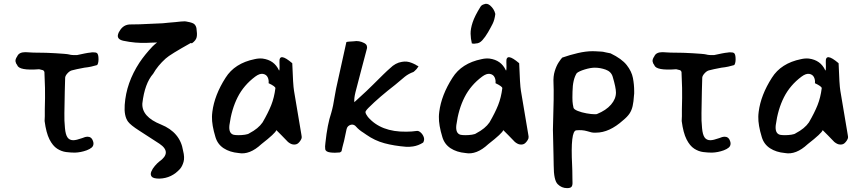

<svg xmlns="http://www.w3.org/2000/svg" viewBox="-20 -770 4463 990"><path d="M366 17Q345 17 321 14Q297 11 274.5 -3.5Q252 -18 235 -51.5Q218 -85 210 -146Q211 -156 211 -171Q211 -186 211 -206Q213 -269 212 -317Q211 -365 209 -399Q207 -405 202 -408L182 -413Q78 -405 69 -434Q62 -442 60 -453Q58 -464 69 -480Q78 -501 111 -501Q146 -498 205 -498Q207 -498 225 -497.5Q243 -497 266.5 -495.5Q290 -494 310 -492.5Q330 -491 337 -489Q350 -485 377 -486Q400 -491 417.5 -494.5Q435 -498 447 -499Q449 -500 453.5 -500Q458 -500 463 -500Q475 -500 479 -497Q488 -492 488 -464Q488 -453 485.5 -444Q483 -435 479 -434Q466 -430 450 -426.5Q434 -423 415 -421Q393 -417 377 -413.5Q361 -410 350 -407Q339 -404 328 -392Q317 -380 316 -370Q315 -345 314 -299.5Q313 -254 312 -187Q311 -148 315 -109Q318 -76 328 -61.5Q338 -47 358 -47Q373 -47 404 -58Q419 -65 432 -65Q452 -65 459 -44Q462 -37 462 -30Q462 -17 452.5 -9Q443 -1 427 5Q397 16 366 17Z M802 151Q770 151 762 140.5Q754 130 760 115Q766 100 778.5 85.5Q791 71 800 64Q869 16 802 -29Q744 -67 698.5 -96Q653 -125 640 -143Q619 -172 623 -229Q627 -287 646 -341Q665 -395 699 -447Q713 -468 730 -489Q747 -510 766 -530Q777 -541 790 -551Q772 -550 758.5 -550Q745 -550 736 -549Q708 -548 678 -550.5Q648 -553 615 -560Q581 -568 589 -594Q591 -602 596 -609Q616 -645 655 -644Q699 -644 751 -647Q804 -650 819 -650L849 -653L884 -656Q901 -658 912.5 -659Q924 -660 931 -660Q935 -660 938.5 -659.5Q942 -659 946 -658Q975 -653 983 -644.5Q991 -636 993 -624Q995 -610 995.5 -598.5Q996 -587 994 -578Q990 -561 970 -547L963 -548Q911 -519 878.5 -499Q846 -479 834 -468Q793 -431 770 -390Q726 -340 714 -237Q710 -168 810 -128Q909 -88 924 7Q933 42 926.5 64.5Q920 87 909 100Q866 149 802 151Z M1210 19Q1165 15 1133.5 -5.5Q1102 -26 1091 -63Q1072 -125 1073 -168Q1073 -173 1073.5 -179.5Q1074 -186 1075 -194Q1086 -280 1143 -369Q1190 -444 1293 -465Q1314 -470 1334 -468Q1394 -460 1418 -408Q1423 -398 1421 -450Q1418 -503 1487 -444Q1491 -331 1496 -302L1534 -76Q1535 -71 1535.5 -66Q1536 -61 1535 -57Q1530 -43 1518 -32Q1508 -23 1492 -25Q1480 -26 1465 -38L1431 -73L1405 -99Q1400 -83 1328 -27Q1267 30 1210 19ZM1185 -75Q1194 -73 1210.5 -73Q1227 -73 1243.5 -75.5Q1260 -78 1266 -83Q1289 -95 1306 -109Q1323 -123 1334 -139Q1363 -189 1378.5 -228Q1394 -267 1400 -315Q1401 -324 1365 -341Q1367 -358 1360 -372Q1353 -386 1336 -389Q1319 -392 1296 -375Q1237 -331 1205.5 -269Q1174 -207 1163 -125Q1158 -82 1185 -75Z M1733 16Q1706 19 1683 16Q1660 13 1657 0Q1655 -14 1658 -34Q1668 -129 1688 -188Q1693 -205 1697.5 -226.5Q1702 -248 1705 -269L1713 -313L1766 -553Q1771 -555 1780.5 -555.5Q1790 -556 1804 -557Q1831 -562 1858 -548Q1871 -541 1872 -531Q1874 -523 1871 -516Q1858 -467 1843.5 -412Q1829 -357 1813 -295Q1805 -263 1807 -243L1869 -300L1902 -332Q1934 -364 1956 -385.5Q1978 -407 1991 -418Q2019 -446 2052 -451Q2078 -456 2102 -446Q2105 -445 2110.5 -442.5Q2116 -440 2124 -436Q2122 -436 2138 -428Q2137 -427 2134.5 -423Q2132 -419 2128 -414Q2123 -408 2118.5 -404.5Q2114 -401 2112 -399Q2087 -390 2067.5 -374.5Q2048 -359 2018 -333Q1978 -302 1943.5 -272.5Q1909 -243 1880 -214Q1872 -206 1868 -200Q1863 -194 1865 -189Q1866 -182 1877 -167Q1944 -89 2075 -91Q2089 -91 2102.5 -92Q2116 -93 2130 -95Q2139 -96 2149.5 -86.5Q2160 -77 2165 -63Q2170 -49 2162 -35Q2137 -19 2110 -15Q2090 -12 2075 -13Q2012 -18 1962 -31.5Q1912 -45 1868 -76L1855 -85Q1842 -93 1832.5 -101Q1823 -109 1817 -116Q1806 -130 1790 -127Q1771 -122 1767 -104Q1763 -85 1760.5 -73.5Q1758 -62 1757 -57Q1756 -50 1754 -43Q1752 -36 1750 -28Q1748 -20 1745.5 -10.5Q1743 -1 1741 10Q1734 16 1733 16Z M2413 -546Q2407 -571 2406.5 -596Q2406 -621 2417 -654.5Q2428 -688 2458 -736Q2464 -745 2476 -748Q2491 -755 2507 -742Q2528 -724 2534 -698Q2532 -682 2528.5 -669.5Q2525 -657 2520 -647Q2510 -627 2496 -603Q2482 -579 2467 -562.5Q2452 -546 2435 -546Q2424 -543 2413 -546ZM2380 19Q2335 15 2303.5 -5.5Q2272 -26 2261 -63Q2242 -125 2243 -168Q2243 -173 2243.5 -179.5Q2244 -186 2245 -194Q2256 -280 2313 -369Q2360 -444 2463 -465Q2484 -470 2504 -468Q2564 -460 2588 -408Q2593 -398 2591 -450Q2588 -503 2657 -444Q2661 -331 2666 -302L2704 -76Q2705 -71 2705.5 -66Q2706 -61 2705 -57Q2700 -43 2688 -32Q2678 -23 2662 -25Q2650 -26 2635 -38L2601 -73L2575 -99Q2570 -83 2498 -27Q2437 30 2380 19ZM2355 -75Q2364 -73 2380.5 -73Q2397 -73 2413.5 -75.5Q2430 -78 2436 -83Q2459 -95 2476 -109Q2493 -123 2504 -139Q2533 -189 2548.5 -228Q2564 -267 2570 -315Q2571 -324 2535 -341Q2537 -358 2530 -372Q2523 -386 2506 -389Q2489 -392 2466 -375Q2407 -331 2375.5 -269Q2344 -207 2333 -125Q2328 -82 2355 -75Z M2904 200Q2876 200 2856 180Q2835 160 2835 83Q2835 76 2834 30Q2833 -16 2831 -101Q2837 -289 2834 -341Q2832 -376 2840.5 -403.5Q2849 -431 2861 -449Q2873 -467 2879 -473Q2919 -487 2960 -496.5Q3001 -506 3036 -506Q3041 -506 3052 -505.5Q3063 -505 3079 -504Q3088 -504 3103 -500L3128 -495Q3186 -467 3211.5 -434.5Q3237 -402 3243.5 -368Q3250 -334 3250 -300Q3250 -293 3250 -287.5Q3250 -282 3249 -278Q3247 -245 3242 -223Q3237 -201 3226 -184.5Q3215 -168 3193 -150Q3122 -86 3053 -86Q3046 -86 3041 -86Q3036 -86 3032 -87Q3028 -88 3024 -89Q3020 -90 3017 -91L3006 -94Q2982 -101 2951 -98Q2921 -94 2930 82Q2931 90 2931 110Q2931 130 2931.5 149Q2932 168 2932 174Q2932 187 2926.5 193.5Q2921 200 2904 200ZM3046 -181Q3056 -181 3058 -182Q3105 -201 3130.5 -230.5Q3156 -260 3156 -293Q3156 -318 3139 -375Q3131 -401 3103 -411Q3075 -421 3047 -421Q3025 -421 2995.5 -412Q2966 -403 2954 -393Q2933 -361 2932 -297Q2931 -262 2932 -247.5Q2933 -233 2937 -215Q2939 -206 2959 -198Q2979 -190 3004.5 -185.5Q3030 -181 3046 -181Z M3651 17Q3630 17 3606 14Q3582 11 3559.5 -3.5Q3537 -18 3520 -51.5Q3503 -85 3495 -146Q3496 -156 3496 -171Q3496 -186 3496 -206Q3498 -269 3497 -317Q3496 -365 3494 -399Q3492 -405 3487 -408L3467 -413Q3363 -405 3354 -434Q3347 -442 3345 -453Q3343 -464 3354 -480Q3363 -501 3396 -501Q3431 -498 3490 -498Q3492 -498 3510 -497.5Q3528 -497 3551.5 -495.5Q3575 -494 3595 -492.5Q3615 -491 3622 -489Q3635 -485 3662 -486Q3685 -491 3702.5 -494.5Q3720 -498 3732 -499Q3734 -500 3738.5 -500Q3743 -500 3748 -500Q3760 -500 3764 -497Q3773 -492 3773 -464Q3773 -453 3770.5 -444Q3768 -435 3764 -434Q3751 -430 3735 -426.5Q3719 -423 3700 -421Q3678 -417 3662 -413.5Q3646 -410 3635 -407Q3624 -404 3613 -392Q3602 -380 3601 -370Q3600 -345 3599 -299.5Q3598 -254 3597 -187Q3596 -148 3600 -109Q3603 -76 3613 -61.5Q3623 -47 3643 -47Q3658 -47 3689 -58Q3704 -65 3717 -65Q3737 -65 3744 -44Q3747 -37 3747 -30Q3747 -17 3737.5 -9Q3728 -1 3712 5Q3682 16 3651 17Z M4027 19Q3982 15 3950.5 -5.5Q3919 -26 3908 -63Q3889 -125 3890 -168Q3890 -173 3890.5 -179.5Q3891 -186 3892 -194Q3903 -280 3960 -369Q4007 -444 4110 -465Q4131 -470 4151 -468Q4211 -460 4235 -408Q4240 -398 4238 -450Q4235 -503 4304 -444Q4308 -331 4313 -302L4351 -76Q4352 -71 4352.5 -66Q4353 -61 4352 -57Q4347 -43 4335 -32Q4325 -23 4309 -25Q4297 -26 4282 -38L4248 -73L4222 -99Q4217 -83 4145 -27Q4084 30 4027 19ZM4002 -75Q4011 -73 4027.5 -73Q4044 -73 4060.5 -75.5Q4077 -78 4083 -83Q4106 -95 4123 -109Q4140 -123 4151 -139Q4180 -189 4195.5 -228Q4211 -267 4217 -315Q4218 -324 4182 -341Q4184 -358 4177 -372Q4170 -386 4153 -389Q4136 -392 4113 -375Q4054 -331 4022.5 -269Q3991 -207 3980 -125Q3975 -82 4002 -75Z"/></svg>

Font: Mansalva
Style: Regular
Weight: 400
Designer: Carolina Short
Foundry: Carolina Short
Version: Version 2.112; ttfautohint (v1.8.4.7-5d5b)